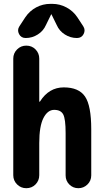

<svg xmlns="http://www.w3.org/2000/svg" viewBox="-20 -990 540 1010"><path d="M254.9 -969.7Q294.9 -969.7 330.1 -950.7Q365.2 -931.6 386.7 -899.4L418 -851.6Q430.7 -832 419.9 -811Q409.2 -790 384.8 -790Q350.6 -790 321.3 -808.6Q292 -827.1 278.3 -858.4L251 -914.1Q251 -915 250 -915Q249 -915 249 -914.1L221.7 -858.4Q208 -827.1 178.7 -808.6Q149.4 -790 115.2 -790Q90.8 -790 80.1 -811Q69.3 -832 82 -851.6L113.3 -899.4Q135.7 -932.6 170.4 -951.2Q205.1 -969.7 245.1 -969.7ZM315.4 -530.3Q394.5 -530.3 427.2 -482.4Q460 -434.6 460 -309.6V-67.4Q460 -39.1 439.9 -19.5Q419.9 0 392.1 0Q364.3 0 344.7 -19.5Q325.2 -39.1 325.2 -67.4V-290Q325.2 -364.3 312.5 -388.2Q299.8 -412.1 265.1 -412.1Q230.5 -412.1 208.5 -369.1Q186.5 -326.2 186.5 -237.3V-68.4Q186.5 -40 167 -20Q147.5 0 118.2 0Q89.8 0 69.8 -20Q49.8 -40 49.8 -68.4V-681.6Q49.8 -710 69.8 -730Q89.8 -750 118.2 -750Q147.5 -750 167 -730Q186.5 -710 186.5 -681.6V-456.1Q186.5 -455.1 188.5 -455.1Q190.4 -455.1 190.4 -456.1Q237.3 -530.3 315.4 -530.3Z"/></svg>

Font: Rounded-X Mgen+ 1m bold
Style: Bold
Weight: 700
Designer: [Source Han Sans]
Ryoko NISHIZUKA  (kana & ideographs); Paul D. Hunt (Latin, Greek & Cyrillic); Wenlong ZHANG  (bopomofo
Version: Version 1.059.20150602